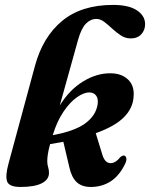

<svg xmlns="http://www.w3.org/2000/svg" viewBox="-20 -752 611 782"><path d="M489.5 -84.5Q466 -36 430.5 -13.2Q395 9.5 350 9.5Q313.5 9.5 292.5 -10Q271.5 -29.5 262.5 -70.5L238 -174.5Q212.5 -169.5 184 -165Q177 -139 174.8 -123.5Q172.5 -108 172.5 -95.5Q172.5 -82 176 -71.5Q179.5 -61 179.5 -47.5Q179.5 -20.5 150 -5.5Q120.5 9.5 64 9.5Q17 9.5 9 -13Q1 -35.5 14.5 -85L122.5 -484Q154.5 -602 233.2 -667Q312 -732 440.5 -732Q504.5 -732 537.8 -709.8Q571 -687.5 571 -653.5Q571 -629.5 555.5 -612.5Q540 -595.5 512.5 -595.5Q491 -595.5 472.5 -607.5Q454 -619.5 437.2 -635.2Q420.5 -651 404.5 -663Q388.5 -675 372 -675Q349.5 -675 330.5 -656.2Q311.5 -637.5 298 -590Q275.5 -508.5 256.8 -442Q238 -375.5 223.5 -322.5Q263.5 -387 318.8 -420.5Q374 -454 429.5 -453.5Q475 -453.5 501.8 -427.8Q528.5 -402 524 -357Q521 -310.5 484 -273.8Q447 -237 370 -209.5L396.5 -123Q407 -87.5 430.5 -87.5Q450.5 -87.5 471 -113Q479.5 -119 484.5 -118.5Q491.5 -118 494.2 -109Q497 -100 489.5 -84.5ZM195.5 -203.5 195 -201.5Q284.5 -218 327.2 -249.5Q370 -281 377.5 -326Q381 -349.5 371.8 -362.2Q362.5 -375 345 -375.5Q321.5 -376 292.8 -355.5Q264 -335 238 -296.2Q212 -257.5 195.5 -203.5Z"/></svg>

Font: Fraunces 144pt Soft
Style: Bold Italic
Weight: 700
Italic angle: -16°
Version: Version 1.000;[b76b70a41]